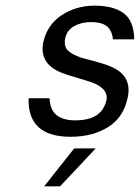

<svg xmlns="http://www.w3.org/2000/svg" viewBox="-20 -470 494 678"><path d="M81 -123H155Q157 -81 180.5 -63Q204 -45 245 -45Q294 -45 321 -63Q348 -81 356 -117Q360 -138 345.5 -154Q331 -170 299 -181Q281 -187 263 -192Q242 -198 219 -205.5Q196 -213 182 -220Q121 -252 132 -317Q145 -381 196.5 -415.5Q248 -450 314 -450Q381 -450 417 -423Q453 -396 454 -331H379Q375 -364 356.5 -378Q338 -392 301 -392Q267 -392 241.5 -377.5Q216 -363 210 -334Q205 -305 220.5 -291Q236 -277 265 -267L279 -263Q303 -257 334 -248Q365 -239 384 -229Q446 -196 431 -126Q417 -56 362 -21.5Q307 13 230 13Q153 13 116 -21Q79 -55 81 -123ZM242 54H318L192 188H136Z"/></svg>

Font: Teachers[wght] Italic
Style: Regular
Weight: 400
Designer: Alfredo Marco Pradil & Chank Diesel
Version: Version 1.000;Glyphs 3.1.2 (3151)